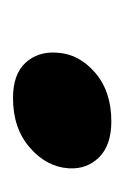

<svg xmlns="http://www.w3.org/2000/svg" viewBox="30 -208 188 288"><g transform="rotate(-90 124.0 -64.0)"><path d="M86 9Q50.5 9 32.2 -9.2Q14 -27.5 15.5 -54.5Q17.5 -88 46.5 -113.2Q75.5 -138.5 121 -138.5Q156.5 -138.5 173.8 -119.8Q191 -101 189 -73Q187.5 -40 159.2 -15.5Q131 9 86 9Z"/></g></svg>

Font: Fraunces 72pt Soft SemiBold
Style: Italic
Weight: 600
Italic angle: -16°
Version: Version 1.000;[b76b70a41]